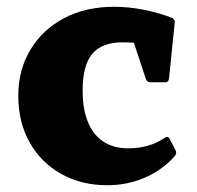

<svg xmlns="http://www.w3.org/2000/svg" viewBox="-20 -533 582 567"><path d="M297 14Q220 14 160.5 -19.5Q101 -53 67.5 -112.5Q34 -172 34 -250Q34 -327 70 -386.5Q106 -446 169.5 -479.5Q233 -513 317 -513Q359 -513 403 -504.5Q447 -496 489 -480Q497 -474 496 -466L479 -300Q477 -290 468 -290H424Q415 -290 411 -299L368 -429L423 -400Q407 -404 386 -406Q365 -408 342 -408Q281 -408 252.5 -374Q224 -340 224 -266Q224 -211 239.5 -173Q255 -135 285 -115Q315 -95 358 -95Q389 -95 416 -102.5Q443 -110 468 -127Q476 -132 481 -123L498 -90Q503 -82 497 -73Q460 -31 408 -8.5Q356 14 297 14Z"/></svg>

Font: Hahmlet ExtraBold
Style: Regular
Weight: 800
Designer: Minjoo Ham & Mark Frömberg
Foundry: hypertype
Version: Version 1.002